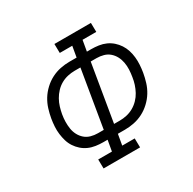

<svg xmlns="http://www.w3.org/2000/svg" viewBox="-161 -901 1072 1066"><g transform="rotate(-30 375.0 -367.5)"><path d="M208 0 207 -58H295L307 -127H280Q256 -127 232 -130.5Q208 -134 187 -143.5Q166 -153 149 -168Q132 -183 119.5 -202Q107 -221 100.5 -243Q94 -265 91 -288.5Q88 -312 89.5 -336.5Q91 -361 95 -385Q100 -414 109 -443Q118 -472 134 -498Q150 -524 173.5 -546Q197 -568 224.5 -582Q252 -596 281.5 -602Q311 -608 340 -608H386L398 -677H318L317 -735H551L552 -677H464L452 -608H479Q503 -608 527 -604.5Q551 -601 572 -591.5Q593 -582 610 -567Q627 -552 639.5 -533Q652 -514 659 -492Q666 -470 668.5 -446.5Q671 -423 669.5 -398.5Q668 -374 664 -350Q659 -321 650 -292Q641 -263 625 -237Q609 -211 585.5 -189Q562 -167 534.5 -153Q507 -139 477.5 -133Q448 -127 419 -127H373L361 -58H441L442 0ZM382 -185H419Q441 -185 463.5 -190Q486 -195 506.5 -206.5Q527 -218 544 -235.5Q561 -253 572 -273.5Q583 -294 590 -315.5Q597 -337 600 -359Q604 -382 605 -405Q606 -428 602 -450Q598 -472 588 -491Q578 -510 562 -524Q546 -538 524.5 -544Q503 -550 480 -550H443ZM279 -185H316L377 -550H340Q318 -550 295.5 -545Q273 -540 252.5 -528.5Q232 -517 215.5 -499.5Q199 -482 187.5 -461.5Q176 -441 169.5 -419.5Q163 -398 159 -376Q155 -353 154.5 -330Q154 -307 157.5 -285Q161 -263 171 -244Q181 -225 197 -211Q213 -197 234.5 -191Q256 -185 279 -185Z"/></g></svg>

Font: Iosevka Etoile Light
Style: Italic
Weight: 300
Italic angle: -9°
Designer: Belleve Invis
Foundry: Belleve Invis
Version: Version 22.1.2; ttfautohint (v1.8.4)